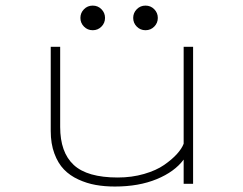

<svg xmlns="http://www.w3.org/2000/svg" viewBox="-20 -672 890 702"><path d="M351 -574.8Q338 -561.5 319 -561.5Q300 -561.5 287 -574.8Q274 -588 274 -606.5Q274 -625 287 -638.2Q300 -651.5 319 -651.5Q338 -651.5 351 -638.2Q364 -625 364 -606.5Q364 -588 351 -574.8ZM544 -574.8Q531 -561.5 512 -561.5Q493 -561.5 480 -574.8Q467 -588 467 -606.5Q467 -625 480 -638.2Q493 -651.5 512 -651.5Q531 -651.5 544 -638.2Q557 -625 557 -606.5Q557 -588 544 -574.8ZM400 10Q362.5 10 330 4.2Q297.5 -1.5 266.5 -15.8Q235.5 -30 213.8 -52.5Q192 -75 178.8 -110.8Q165.5 -146.5 165.5 -193V-501H200V-208Q200 -115 249.5 -69Q299 -23 410.5 -23Q462 -23 506.8 -36Q551.5 -49 580.2 -69Q609 -89 627 -109Q645 -129 651.5 -146.5V-501H686V0H651.5V-88.5Q618.5 -44 553 -17Q487.5 10 400 10Z"/></svg>

Font: League Mono Wide Thin
Style: Regular
Weight: 100
Width: 8
Designer: Tyler Finck
Foundry: The League of Moveable Type / Tyler Finck
Version: Version 2.210